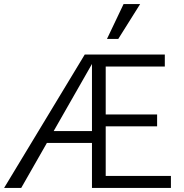

<svg xmlns="http://www.w3.org/2000/svg" viewBox="-22 -927 910 947"><path d="M-1.8 0 396 -658H458.2L82.6 0ZM181.5 -222.1 214.1 -280.6H467V-222.1ZM466.5 -303.9V-362.5H752.9V-303.9ZM431.6 0V-658H790.9V-598.9H499.4V-59.1H821V0ZM505.7 -735.1 587.5 -907H669.3L561.4 -735.1Z"/></svg>

Font: Ysabeau
Style: Bold
Weight: 700
Designer: Christian Thalmann (Catharsis Fonts)
Version: Version 2.000;gftools[0.9.27.dev2+g8671c4b]